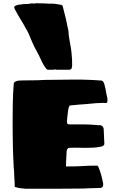

<svg xmlns="http://www.w3.org/2000/svg" viewBox="-20 -1167 733 1187"><path d="M101 -4 80 -9Q75 -10 72.5 -11.5Q70 -13 71 -14Q71 -40 68 -83Q68 -98 67 -109.5Q66 -121 65 -129L63 -172Q63 -189 61 -215L60 -246Q60 -284 59 -305Q58 -326 58 -393Q58 -456 59 -523Q60 -590 65 -650Q65 -661 89 -668Q104 -670 139 -670Q220 -670 258 -673Q376 -675 436 -675H480Q562 -673 606 -669Q622 -669 629 -631Q632 -624 636 -595Q639 -580 644 -558Q645 -552 644.5 -546.5Q644 -541 644 -540Q643 -530 633 -530Q629 -531 621 -531Q579 -531 518 -524L465 -520Q432 -516 413 -515Q410 -515 405 -503Q401 -490 396 -443L394 -418Q394 -405 397 -401.5Q400 -398 410 -398H499Q538 -398 588 -393H600Q613 -390 616 -383Q620 -377 621 -370L625 -281V-278Q625 -261 589 -258Q568 -253 509 -253Q458 -253 443 -254Q414 -254 408 -253Q397 -250 394 -241.5Q391 -233 391 -213Q391 -200 389 -176Q388 -164 388 -138Q453 -138 484 -140Q518 -143 580 -143Q584 -143 588 -136Q593 -126 604 -91Q610 -71 616 -41Q618 -34 618 -26Q618 -5 598 -5Q572 -5 528 -3Q505 -1 456 -1Q351 -1 298 0H140Q135 0 125 -1.5Q115 -3 101 -4ZM296 -736H276Q269 -736 259 -751Q240 -779 221 -824Q217 -831 212.5 -840Q208 -849 203 -858Q194 -872 179 -907L171 -926L163 -945Q161 -949 154.5 -964Q148 -979 139 -992L126 -1016Q121 -1023 111 -1041Q85 -1084 81 -1093Q72 -1108 71 -1112Q68 -1118 68 -1122Q68 -1128 74 -1131Q79 -1134 101 -1139H106Q106 -1138 108 -1138L116 -1141L158 -1143L164 -1144Q166 -1144 168 -1145Q170 -1146 171 -1146H181Q188 -1146 191 -1144L197 -1147L252 -1146Q271 -1144 316 -1144L359 -1137L367 -1131Q389 -1051 403 -976Q404 -951 409 -923Q422 -860 424 -817Q426 -801 426 -766Q426 -752 422.5 -744Q419 -736 407 -736H381H353H324L321 -739L313 -736Z"/></svg>

Font: Sigmar One
Style: Regular
Weight: 400
Designer: Vernon Adams
Foundry: Vernon Adams
Version: Version 2.000